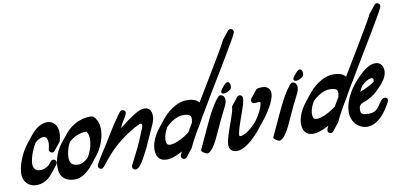

<svg xmlns="http://www.w3.org/2000/svg" viewBox="-131 -1311 3408 1621"><g transform="rotate(-10 1573.0 -500.5)"><path d="M257 -185C244.7 -192.8 228.5 -189.2 220.6 -177.1C219.4 -175.8 218.3 -174.5 217.3 -173C216.1 -171.7 215 -170.4 214.1 -168.9C212.9 -167.7 211.8 -166.3 210.8 -164.8C209.6 -163.6 208.5 -162.2 207.5 -160.7C206.3 -159.5 205.3 -158.2 204.3 -156.7C204.2 -156.6 204.1 -156.5 204.1 -156.5C204 -156.4 204 -156.4 204 -156.4C189.5 -141.8 171.4 -130.6 151.9 -124.9C138.1 -120.6 123.7 -119.4 110.7 -121.3C97.7 -123.3 86.4 -128.4 78.7 -136.6C74.7 -140.6 71.4 -145.3 69.1 -150.9C67.6 -153.5 67 -156.7 65.9 -159.6C65.3 -162.9 64.2 -165.9 63.9 -169.4L63.3 -174.5L63.1 -179.8C62.8 -183.3 63.1 -187 63.1 -190.7C63.7 -198.3 64.5 -206.1 66.1 -214C71.8 -245.9 83.1 -278.3 97 -308.9C104.7 -325.6 113.3 -341.8 122.9 -357.3C136.8 -370 151.9 -380.2 167.6 -385.9C174.1 -388.4 180.7 -389.7 187.2 -390.6C194 -391 199.7 -391.1 204.3 -389.8C213.5 -387.4 220 -381.6 224.9 -370.6C229.8 -359.9 231.4 -345.3 230.8 -330.4C230 -315.3 226.9 -299.7 222.3 -284.2L222.3 -284.1L222.3 -284.1C218.1 -270 226.2 -255.2 240.3 -251C251.9 -247.6 263.8 -252.5 270.1 -262.1C271.3 -263.4 272.4 -264.7 273.3 -266.2C274.6 -267.5 275.6 -268.8 276.6 -270.3C277.8 -271.6 278.9 -272.9 279.9 -274.4C281.1 -275.6 282.2 -277 283.2 -278.5C284.4 -279.7 285.5 -281.1 286.4 -282.6C287.7 -283.8 288.7 -285.2 289.7 -286.7C290.9 -287.9 292 -289.3 293 -290.8C294.2 -292 295.3 -293.4 296.2 -294.9C297.5 -296.1 298.6 -297.5 299.5 -298.9C300.7 -300.2 301.8 -301.5 302.8 -303C304 -304.3 305.1 -305.6 306.1 -307.1C307.3 -308.4 308.4 -309.7 309.3 -311.2C310.6 -312.5 311.7 -313.8 312.6 -315.3C313.8 -316.5 314.9 -317.9 315.9 -319.4C317.1 -320.6 318.2 -322 319.2 -323.5C322.1 -326.5 324.5 -330.2 325.7 -334.5C331.3 -353.1 335.3 -372.6 336.3 -393.2C337.1 -413.7 335.6 -435.5 326.1 -457.5C321.3 -468.4 314.3 -479.2 304.5 -488.2C294.8 -497.1 282.5 -503.7 269.9 -506.8C263.7 -508.4 257.4 -509.3 251.3 -509.5C245 -510 239.8 -509.2 234 -509C222.9 -507.6 211.9 -505.2 201.8 -501.4C181.4 -493.9 163.7 -482.6 148.2 -469.9C132.8 -457 119.4 -442.8 107.3 -427.8C106.7 -427 106.1 -426.2 105.4 -425.4C105 -424.8 104.5 -424.3 104 -423.7C103.4 -422.9 102.8 -422.1 102.2 -421.3C101.7 -420.7 101.2 -420.2 100.8 -419.6C100.1 -418.8 99.5 -418 98.9 -417.2C98.4 -416.6 97.9 -416.1 97.5 -415.5C96.9 -414.7 96.3 -413.9 95.6 -413.1C95.2 -412.6 94.7 -412 94.2 -411.4C93.6 -410.6 93 -409.8 92.4 -409C91.9 -408.5 91.4 -407.9 90.9 -407.3C90.3 -406.5 89.7 -405.7 89.1 -404.9C88.6 -404.4 88.1 -403.8 87.7 -403.3C87 -402.5 86.4 -401.6 85.8 -400.8C85.4 -400.3 84.9 -399.7 84.4 -399.2C83.8 -398.4 83.2 -397.6 82.6 -396.8C82.1 -396.2 81.6 -395.6 81.1 -395.1C80.5 -394.3 79.9 -393.5 79.3 -392.7C78.8 -392.1 78.3 -391.6 77.9 -391C77.2 -390.2 76.6 -389.4 76 -388.6C75.5 -388 75.1 -387.5 74.6 -386.9C74 -386.1 73.4 -385.3 72.7 -384.5C72.3 -383.9 71.8 -383.4 71.3 -382.8C70.7 -382 70.1 -381.2 69.5 -380.4C69 -379.8 68.5 -379.3 68.1 -378.7C67.4 -377.9 66.8 -377.1 66.2 -376.3C65.7 -375.7 65.2 -375.2 64.8 -374.6C64.1 -373.8 63.6 -373 62.9 -372.2C62.5 -371.7 62 -371.1 61.5 -370.5C60.9 -369.7 60.3 -368.9 59.7 -368.1C59.2 -367.6 58.7 -367 58.2 -366.5C57.6 -365.7 57 -364.8 56.4 -364C55.9 -363.5 55.4 -362.9 55 -362.4C30.9 -332.3 11.9 -299.7 -3.7 -265.7C-19.2 -231.5 -31.7 -196.2 -38.7 -157.9C-40.5 -148.4 -41.6 -138.5 -42.3 -128.3C-42.5 -123.1 -42.8 -118 -42.5 -112.6L-42.1 -104.6L-41.1 -96.4C-40.6 -91 -39 -85.4 -37.8 -80C-35.9 -74.5 -34.5 -69 -31.8 -63.7C-27.1 -52.9 -20.3 -42.6 -11.7 -34C-3.3 -25.3 6.8 -18.1 17.5 -13.1C28.2 -8.1 39.3 -4.9 50.5 -3.2C72.7 0 94.6 -2.3 114.8 -8.4C150.6 -19.1 182.3 -41.3 204.8 -71.1C205.9 -72.5 207.1 -73.8 208.1 -75.2C209.2 -76.6 210.3 -77.9 211.4 -79.3C212.5 -80.7 213.6 -82 214.7 -83.4C215.7 -84.7 216.9 -86.1 217.9 -87.5C219 -88.8 220.1 -90.2 221.2 -91.6C222.3 -92.9 223.4 -94.3 224.5 -95.7C225.6 -97 226.7 -98.4 227.7 -99.7C228.8 -101.1 230 -102.4 231 -103.8C232.1 -105.2 233.2 -106.5 234.3 -107.9C235.4 -109.3 236.5 -110.6 237.6 -112C238.7 -113.4 239.8 -114.7 240.8 -116.1C241.9 -117.5 243 -118.8 244.1 -120.2C245.2 -121.6 246.3 -122.9 247.4 -124.3C248.5 -125.7 249.6 -127 250.6 -128.4C251.7 -129.7 252.9 -131.1 253.9 -132.5C258 -137.5 261.9 -142.8 265.4 -148.3L265.4 -148.3C273.3 -160.8 269.5 -177.2 257 -185Z M456.3 -111.7 450.4 -111.4 443 -111.7C438 -111.6 433.5 -112.5 428.7 -112.8C419.5 -114.3 411 -116.5 403.8 -119.9C389.5 -126.5 381.4 -137.4 376.9 -154C374.8 -162.2 373.6 -171.4 373.6 -181.2C373.5 -186.1 374 -191.3 374.2 -196.3C374.5 -201.4 374.4 -206.5 375.5 -211.6C380.1 -246.9 391.7 -281.9 409.9 -313.2C412.3 -315.2 414.7 -317.2 417 -319.3C421 -322.5 424.6 -326.3 428.9 -329C437.4 -334.7 445.5 -341.1 454.6 -345.6C472.1 -356.3 491.4 -362.7 510.8 -368.3C515.7 -369.4 520.7 -370.1 525.6 -371C530.6 -371.8 535.5 -373.1 540.6 -373.1L555.7 -374C557.1 -374.1 559 -374.2 560.1 -374.3C560.7 -373.5 561.4 -372.8 562 -372C564.5 -368.7 566.7 -365.1 568.7 -361.3C572.7 -353.7 575.5 -345.2 577.3 -336.1C579.2 -327.1 580 -317.5 580 -307.6C579.8 -297.5 579.4 -287.3 577.9 -277.1C572.5 -236.3 557.3 -196 536 -159.6C535 -157.8 533.8 -156.1 532.7 -154.3C524.3 -146.4 515.5 -139.1 506.3 -132.7C490 -121.6 472.2 -113.3 456.3 -111.7ZM388.4 7 398.1 7.3 409.2 6.7C438.7 3.5 462.9 -9.2 484.1 -23.3C510.8 -42 533.1 -64.4 552.2 -88.9C553.3 -90.3 554.4 -91.6 555.4 -93C556.5 -94.4 557.6 -95.7 558.7 -97.1C559.8 -98.5 560.9 -99.8 562 -101.2C563.1 -102.5 564.2 -103.9 565.3 -105.3C566.4 -106.6 567.5 -108 568.5 -109.4C569.6 -110.7 570.7 -112.1 571.8 -113.4C572.9 -114.8 574 -116.2 575.1 -117.5C576.2 -118.9 577.3 -120.3 578.4 -121.6C579.4 -123 580.6 -124.3 581.6 -125.7C582.7 -127.1 583.8 -128.4 584.9 -129.8C586 -131.2 587.1 -132.5 588.2 -133.9C589.3 -135.3 590.4 -136.6 591.4 -138C592.5 -139.4 593.6 -140.7 594.7 -142.1C595.8 -143.4 596.9 -144.8 598 -146.2C599.1 -147.5 600.2 -148.9 601.3 -150.3C613.4 -165.5 624.4 -181.5 634.3 -198.1C658.7 -240 676.5 -286.3 683 -335.6C684.8 -347.9 685.4 -360.5 685.6 -373C685.6 -385.9 684.6 -399 681.9 -412.2C679.1 -425.4 674.9 -438.7 668.3 -451.2C665.1 -457.5 661.3 -463.6 657 -469.3C654.9 -472.2 652.6 -475 650.2 -477.6L648.4 -479.7C647.1 -481.1 645.7 -482.4 644.3 -483.7C641.3 -486.3 638.1 -488.7 634.9 -490.6C629.6 -491.7 624.1 -492.5 618.6 -492.8C612 -493.2 610.2 -492.8 606.8 -492.7L587.9 -491.6C581.5 -491.5 575.4 -490 569.1 -489C562.9 -487.8 556.7 -486.8 550.5 -485.5C526.3 -478.7 502.2 -470.4 480.8 -457.4C469.5 -451.7 459.6 -444.1 449.4 -437C444.1 -433.6 439.7 -429.2 434.9 -425.3C430.2 -421.2 425.3 -417.4 420.9 -413C412.5 -404 403.2 -395.6 395.8 -385.7L384.2 -371.2L384.1 -371.1L380.9 -367.2L380.8 -367L377.7 -363.1L377.6 -362.9L374.4 -359L374.3 -358.8L371.1 -354.9L371 -354.7L367.8 -350.8L367.7 -350.6L364.6 -346.7L364.5 -346.5L361.3 -342.6L361.2 -342.5L358 -338.5L357.9 -338.4L354.8 -334.4L354.7 -334.3L351.5 -330.3L351.4 -330.2L348.2 -326.2L348.1 -326.1L344.9 -322.2L344.8 -322L341.7 -318.1L341.6 -317.9L338.4 -314L338.3 -313.8L335.1 -309.9L335 -309.7L331.9 -305.8L321.5 -290.5C294.1 -249.4 276.7 -202 270.3 -152.6C269.1 -146.5 269 -140.2 268.7 -133.9C268.4 -127.6 267.9 -121.5 268 -115.1C268 -102.1 269.5 -88.6 273.1 -74.9C276.7 -61.2 282.8 -47 292.6 -34.7C302.2 -22.4 315.1 -12.6 328.5 -6.4C342 -0.1 355.6 3.3 368.9 5.3C375.4 5.9 382.1 7 388.4 7Z M1136.3 -392.4C1139.6 -420.1 1135.2 -453.6 1112.3 -470.3C1093.2 -484.2 1069.9 -482.9 1048.2 -476.6C1000.2 -462.7 960.5 -429.4 919.8 -402C897.5 -387 873 -361.1 849.4 -351.3C856.3 -354.2 866.6 -380.3 870.7 -387.1C879 -400.8 887.3 -414.5 895.4 -428.4C906.2 -446.9 931.7 -480 902.9 -496C875 -511.6 854.4 -469.4 841.4 -451.8C794.6 -387.8 754.8 -319 713 -251.6C678 -195.2 638.8 -140.8 608.5 -81.6C602.3 -69.6 606.1 -54.5 617.7 -47.1C636.4 -35.1 651.5 -51.4 662.6 -65.3C707.4 -121.3 751.5 -176.6 806.5 -223.3C835.5 -247.9 865.9 -271 897.4 -292.5C928.8 -313.7 961.5 -333.9 994.5 -349.2C1003.3 -353.3 1029 -368.6 1033.7 -352C1038.6 -334.2 1021 -304.8 1014.8 -288.7C1005.6 -264.7 995.9 -240.8 985.8 -217.2C957.5 -151.2 922.3 -89.1 891.2 -24.6C884.8 -11.3 890.4 4.6 903.6 11C950 33.3 1002.5 -89.1 1018.6 -117.2C1028.3 -134.4 1037.7 -154 1045.5 -171.4C1061.9 -207 1077.9 -242.8 1093.6 -278.9C1108.1 -312.3 1127.7 -345.9 1134.7 -382C1135.4 -385.3 1135.9 -388.8 1136.3 -392.4Z M1314.3 -348.9C1332.3 -358.3 1351.2 -364.8 1369.9 -367.6C1387.4 -370 1410.1 -369.1 1426.6 -364.8C1435.1 -362.7 1441.9 -359.4 1446.3 -355.6C1450.6 -351.8 1453.3 -347.6 1454.9 -341C1456.6 -334.4 1456.8 -325.9 1455.6 -316.8C1455.1 -312.3 1454.2 -307.5 1453.2 -302.8L1451.5 -295.6C1451 -294.2 1450.8 -292.9 1450.6 -291.6C1449.4 -289.6 1448.2 -287.6 1447.1 -285.7L1447 -285.5L1446.8 -285.2C1443.9 -280.3 1441 -275.5 1438.1 -270.6L1407.7 -218.5C1402.8 -214.3 1397.3 -210.2 1391.8 -206.2C1374.7 -193.9 1356.2 -182.7 1337.3 -172.8C1318.4 -163 1298.9 -154.5 1279.5 -148.6C1269.9 -145.7 1260.3 -143.6 1251.2 -142.5C1242.2 -141.5 1233.7 -141.9 1227.3 -143.5C1224.1 -144.4 1221.5 -145.5 1219.5 -146.9C1217.3 -148.1 1215.7 -149.9 1214.1 -151.9C1210.9 -156.1 1208.3 -162.9 1207.1 -171.4C1204.6 -188.8 1206.6 -208.4 1211.8 -227.5C1217.1 -246.7 1225.2 -265.7 1235.4 -283.8C1237.7 -287.8 1240 -291.7 1242.5 -295.7C1249.1 -302.2 1256 -308.5 1263.1 -314.5C1279.1 -327.9 1296.3 -339.7 1314.3 -348.9ZM1668.1 -530 1800.8 -750.7 1866.7 -861.5C1877.7 -880 1888.3 -898.9 1899.2 -917.5C1909.8 -936.8 1920.4 -954.7 1931 -977.9C1937 -991.1 1931.2 -1006.8 1918 -1012.9C1905.9 -1018.6 1891.7 -1014.2 1884.6 -1003.3C1883.4 -1002.1 1882.3 -1000.7 1881.3 -999.2C1880.1 -998 1879 -996.6 1878.1 -995.1C1876.8 -993.9 1875.8 -992.5 1874.8 -991C1873.6 -989.8 1872.5 -988.4 1871.5 -987C1870.3 -985.7 1869.2 -984.4 1868.2 -982.9C1867 -981.6 1865.9 -980.3 1865 -978.8C1863.8 -977.5 1862.7 -976.2 1861.7 -974.7C1860.5 -973.4 1859.4 -972.1 1858.4 -970.6C1857.2 -969.4 1856.1 -968 1855.2 -966.5C1853.9 -965.3 1852.8 -963.9 1851.9 -962.4C1850.7 -961.2 1849.6 -959.8 1848.6 -958.3C1847.4 -957.1 1846.3 -955.7 1845.3 -954.2C1844.1 -953 1843 -951.6 1842.1 -950.1C1840.8 -948.9 1839.8 -947.5 1838.8 -946.1C1837.6 -944.8 1836.5 -943.5 1835.5 -942C1833.5 -939.9 1831.6 -937.5 1830.3 -934.7L1829 -931.8C1821.6 -915.9 1810.7 -896.7 1800.5 -878.4C1789.8 -860 1779.4 -841.5 1768.4 -823.1L1702.7 -712.6L1570.1 -492C1561.5 -477.9 1553.1 -463.7 1544.6 -449.5C1541.2 -453.9 1537.4 -458 1533.2 -461.5C1520.4 -472.4 1505.9 -478.3 1492.5 -481.8C1479 -485.3 1466.1 -486.7 1453.5 -487.3C1447.1 -487.5 1441.4 -487.8 1434.5 -487.4C1427.8 -487.4 1421.3 -486.6 1414.7 -485.8C1388.7 -481.9 1364.4 -473.2 1342.4 -461.7C1320.2 -450.4 1299.9 -436.4 1281.3 -420.8C1262.7 -405.3 1245.6 -388 1230.2 -369.5C1229.1 -368.2 1228.1 -366.8 1227 -365.4C1227 -365.4 1226.9 -365.4 1226.9 -365.4C1225.8 -364.1 1224.8 -362.7 1223.7 -361.4C1223.7 -361.3 1223.7 -361.3 1223.7 -361.3C1222.6 -360 1221.5 -358.6 1220.4 -357.3C1220.4 -357.2 1220.4 -357.2 1220.4 -357.2C1219.3 -355.9 1218.3 -354.5 1217.2 -353.2C1217.2 -353.2 1217.1 -353.1 1217.1 -353.1C1216 -351.8 1215 -350.4 1213.9 -349.1C1213.9 -349.1 1213.9 -349 1213.8 -349C1212.7 -347.7 1211.7 -346.3 1210.6 -345C1210.6 -345 1210.6 -345 1210.6 -344.9C1209.5 -343.6 1208.4 -342.2 1207.4 -340.9C1207.3 -340.9 1207.3 -340.9 1207.3 -340.8C1206.2 -339.5 1205.2 -338.2 1204.1 -336.8C1204.1 -336.8 1204.1 -336.8 1204 -336.8C1202.9 -335.4 1201.9 -334.1 1200.8 -332.7C1200.8 -332.7 1200.8 -332.7 1200.8 -332.7C1199.7 -331.3 1198.6 -330 1197.5 -328.6C1197.5 -328.6 1197.5 -328.6 1197.5 -328.6C1196.4 -327.3 1195.4 -325.9 1194.3 -324.5C1194.3 -324.5 1194.2 -324.5 1194.2 -324.5C1193.1 -323.2 1192.1 -321.8 1191 -320.5C1191 -320.4 1191 -320.4 1191 -320.4C1189.9 -319.1 1188.8 -317.7 1187.7 -316.4C1187.7 -316.3 1187.7 -316.3 1187.7 -316.3C1186.6 -315 1185.5 -313.6 1184.5 -312.3C1184.4 -312.3 1184.4 -312.2 1184.4 -312.2C1183.3 -310.9 1182.3 -309.5 1181.2 -308.2C1181.2 -308.2 1181.2 -308.1 1181.1 -308.1C1180 -306.8 1179 -305.4 1177.9 -304.1C1177.9 -304.1 1177.9 -304.1 1177.9 -304C1162.4 -285.5 1148.5 -265.6 1136.6 -244.3C1124.7 -223.1 1114.8 -200.3 1108.1 -176C1101.6 -151.5 1098.2 -125.4 1102.2 -97.9C1103.1 -91 1105 -83.7 1107.4 -76.4C1110.3 -69.1 1113.7 -61.7 1119 -54.7C1129.1 -40.6 1145.9 -30.3 1161.3 -26.6C1176.8 -22.7 1191.3 -22.8 1204.7 -24.2C1218 -25.7 1230.5 -28.6 1242.5 -32.2C1266.4 -39.4 1288.4 -49.2 1309.6 -60.1C1314.8 -62.9 1320 -65.7 1325.2 -68.6C1320.9 -59.6 1316.7 -49.9 1312.5 -40.5C1306.7 -27.3 1312.4 -11.8 1325.5 -5.7C1337.7 0 1351.8 -4.4 1358.9 -15.3C1360.1 -16.5 1361.2 -17.9 1362.2 -19.4C1363.4 -20.6 1364.5 -22 1365.4 -23.5C1366.7 -24.7 1367.7 -26.1 1368.7 -27.6C1369.9 -28.8 1371 -30.2 1372 -31.6C1373.2 -32.9 1374.3 -34.2 1375.3 -35.7C1376.5 -37 1377.6 -38.3 1378.5 -39.8C1379.7 -41.1 1380.8 -42.4 1381.8 -43.9C1383 -45.2 1384.1 -46.5 1385.1 -48C1386.3 -49.2 1387.4 -50.6 1388.3 -52.1C1389.6 -53.3 1390.6 -54.7 1391.6 -56.2C1392.8 -57.4 1393.9 -58.8 1394.9 -60.3C1396.1 -61.5 1397.2 -62.9 1398.2 -64.4C1399.4 -65.6 1400.5 -67 1401.4 -68.5C1402.6 -69.7 1403.7 -71.1 1404.7 -72.5C1405.9 -73.8 1407 -75.1 1408 -76.6C1410 -78.7 1411.8 -81.1 1413.2 -83.9L1415 -87.8C1419.1 -96.7 1422.6 -105.2 1427.1 -114.4L1441.6 -142.3C1451.4 -160.9 1462 -179.5 1472.2 -198.1L1492.9 -234.1C1502.1 -247.4 1510.3 -261.1 1517.4 -274.1L1533.7 -303.7L1543.8 -321.5C1584.8 -391.2 1626.3 -460.6 1668.1 -530Z M1814.8 -575.2C1798 -586.6 1776.3 -559.6 1767.8 -549.5C1757.9 -537.8 1726.6 -505.8 1746.2 -492.5C1766.3 -478.9 1812.2 -503.6 1822.2 -517.3C1831 -529.5 1833.6 -562.6 1814.8 -575.2ZM1735 -478.3C1716.7 -484 1706.9 -469.6 1696.9 -456.9C1641.2 -386 1607 -307.3 1568.4 -226.4C1540.9 -168.6 1514.3 -110.6 1487.9 -52.5C1481.9 -39.1 1512.3 -23.3 1525.7 -17.2C1563.7 0 1613.7 -96.4 1625.2 -121C1651 -176.3 1676.1 -232 1702.4 -287C1719 -321.7 1737.1 -355.5 1753.7 -390.2C1764.2 -412.3 1776.3 -465.4 1735 -478.3Z M2003.5 -151.9C2004.6 -153.3 2005.7 -154.7 2006.8 -156C2007.9 -157.4 2008.9 -158.7 2010 -160.1C2011.1 -161.5 2012.2 -162.8 2013.3 -164.2C2014.4 -165.6 2015.5 -166.9 2016.6 -168.3C2017.7 -169.6 2018.8 -171 2019.8 -172.4C2020.9 -173.7 2022 -175.1 2023.1 -176.5C2024.2 -177.8 2025.3 -179.2 2026.4 -180.6C2027.5 -181.9 2028.6 -183.3 2029.7 -184.6C2030.8 -186 2031.9 -187.4 2032.9 -188.7C2034 -190.1 2035.1 -191.5 2036.2 -192.8C2037.3 -194.2 2038.4 -195.6 2039.5 -196.9C2040.6 -198.3 2041.7 -199.6 2042.8 -201C2043.9 -202.4 2044.9 -203.7 2046 -205.1C2065.7 -229.4 2083.9 -254.9 2100.5 -281.5C2111.3 -298.9 2121.4 -316.7 2130.5 -335.5C2139.5 -354.4 2147.6 -373.9 2152.8 -396.5C2153.6 -399.2 2153.9 -402.4 2154.5 -405.3C2154.9 -408.3 2155.5 -411.2 2155.6 -414.6C2155.7 -418 2156.1 -421 2156 -424.6C2155.9 -428.2 2155.6 -432.1 2154.9 -436.1C2153.5 -444 2150.2 -453.1 2144.3 -460.8C2138.4 -468.7 2130.4 -474.4 2122.9 -477.9C2107.6 -484.7 2094.4 -485.3 2082.5 -485.3C2070.5 -485.1 2059.5 -483.7 2048.9 -481.8L2048.8 -481.8C2041.3 -480.5 2035.1 -476 2031.3 -470.1C2030 -468.8 2029 -467.5 2028 -466C2026.8 -464.8 2025.7 -463.4 2024.7 -461.9C2023.5 -460.7 2022.4 -459.3 2021.5 -457.8C2020.2 -456.6 2019.1 -455.2 2018.2 -453.7C2017 -452.5 2015.9 -451.1 2014.9 -449.6C2013.7 -448.4 2012.6 -447 2011.6 -445.6C2010.4 -444.3 2009.3 -442.9 2008.4 -441.5C2007.1 -440.2 2006.1 -438.8 2005.1 -437.4C2003.9 -436.1 2002.8 -434.8 2001.8 -433.3C2000.6 -432 1999.5 -430.7 1998.5 -429.2C1997.3 -427.9 1996.2 -426.6 1995.3 -425.1C1994 -423.9 1993 -422.5 1992 -421C1990.8 -419.8 1989.7 -418.4 1988.7 -416.9C1987.5 -415.7 1986.4 -414.3 1985.5 -412.8C1984.2 -411.6 1983.1 -410.2 1982.2 -408.7C1976.4 -402.8 1973.4 -394.3 1974.9 -385.5C1977.5 -371 1991.4 -361.3 2005.8 -363.9L2005.9 -363.9C2014.6 -365.5 2023.1 -366.5 2030.8 -366.6C2038.4 -366.8 2045.3 -365.6 2047.9 -364.2C2049.3 -363.6 2049.4 -363.3 2049.4 -363.3C2049.4 -363.3 2049.8 -362.9 2050.1 -361.2C2050.3 -360.4 2050.4 -359.3 2050.4 -358C2050.4 -356.8 2050.2 -354.9 2050.1 -353.3C2050.2 -351.8 2049.8 -349.9 2049.5 -348C2049.1 -346.2 2049 -344.4 2048.4 -342.4C2044.9 -326.7 2038.1 -309.6 2030.2 -293.1C2022.2 -276.6 2012.9 -260.2 2003 -244.2C1995.3 -231.9 1987 -219.8 1978.5 -207.9C1956.4 -183.4 1932.5 -160.6 1907 -141.7C1892.5 -131 1877.2 -121.8 1862.3 -116C1858.5 -114.4 1854.9 -113.6 1851.3 -112.4C1847.9 -112 1844.2 -110.7 1841.2 -110.8C1838.1 -110.5 1834.6 -110.4 1832 -110.8C1829.7 -111.1 1828.2 -111.7 1827.8 -111.9C1827.8 -111.9 1827.9 -111.8 1827.8 -111.9C1827.6 -112.2 1827 -113.8 1826.7 -116.3C1826.6 -117.6 1826.5 -119.1 1826.5 -120.7L1826.9 -126.1C1827.1 -128 1827.1 -129.7 1827.3 -131.7L1828.4 -138C1831.4 -154.9 1836.6 -173.3 1842.3 -191.4C1853.8 -227.9 1867.4 -264.5 1880.5 -301.8C1887.1 -320.4 1893.6 -339.2 1899.6 -358.6L1904 -373.3L1907.9 -388.7C1909.2 -393.8 1910.1 -399.6 1911.2 -405.1C1911.8 -407.6 1911.9 -411.4 1912.3 -414.5C1912.5 -417.9 1912.9 -420.6 1912.8 -424.7C1912.6 -439.2 1900.6 -450.9 1886 -450.9C1876.8 -450.8 1868.6 -446 1863.9 -438.8C1862.7 -437.5 1861.6 -436.1 1860.6 -434.7C1859.4 -433.4 1858.3 -432 1857.4 -430.6C1856.2 -429.3 1855.1 -428 1854.1 -426.5C1852.9 -425.2 1851.8 -423.9 1850.8 -422.4C1849.6 -421.2 1848.5 -419.8 1847.6 -418.3C1846.3 -417.1 1845.2 -415.7 1844.3 -414.2C1843.1 -413 1842 -411.6 1841 -410.1C1839.8 -408.9 1838.7 -407.5 1837.7 -406C1836.5 -404.8 1835.4 -403.4 1834.5 -401.9C1833.2 -400.7 1832.1 -399.3 1831.2 -397.9C1830 -396.6 1828.9 -395.2 1827.9 -393.8C1826.7 -392.5 1825.6 -391.1 1824.6 -389.7C1823.4 -388.4 1822.3 -387.1 1821.4 -385.6C1820.1 -384.3 1819.1 -383 1818.1 -381.5C1816.9 -380.2 1815.8 -378.9 1814.8 -377.4C1810.1 -372.6 1807.2 -365.9 1807.2 -358.6L1807.2 -357.6C1807.2 -356.8 1806.9 -354.6 1806.8 -353.1C1806.5 -351.3 1806.8 -350.1 1806.2 -347.9C1805.3 -343.7 1804.8 -339.8 1803.7 -335.4L1800.3 -322.3L1796.3 -308.8C1790.7 -290.7 1784.4 -272.4 1777.9 -254C1765 -217.2 1751.2 -180.3 1739.1 -141.9C1733.1 -122.6 1727.4 -103.1 1723.5 -81.4L1722.1 -73.2C1721.8 -70.3 1721.6 -67.1 1721.4 -64.1C1721.2 -61 1720.9 -58 1720.8 -54.8C1720.9 -51.5 1721 -48.2 1721.5 -44.5C1722.4 -37.4 1724.2 -29.3 1728.7 -20.9C1733.1 -12.6 1740.8 -4.7 1749.1 -0.1C1757.4 4.5 1765.6 6.5 1772.8 7.4C1779.9 8.4 1786.3 8.3 1792.9 7.7C1799.7 7.5 1805.6 5.8 1811.8 4.7C1817.6 3 1823.5 1.4 1828.8 -0.8C1850.5 -9.3 1869 -20.8 1886.1 -33.3C1920.1 -58.4 1949.1 -87.4 1975.7 -118.2C1983 -126.5 1990 -135.1 1996.9 -143.7C1998 -145.1 1999.1 -146.5 2000.2 -147.8C2001.3 -149.2 2002.4 -150.6 2003.5 -151.9Z M2433.8 -575.2C2417 -586.6 2395.3 -559.6 2386.8 -549.5C2376.9 -537.8 2345.6 -505.8 2365.2 -492.5C2385.3 -478.9 2431.2 -503.6 2441.2 -517.3C2450 -529.5 2452.6 -562.6 2433.8 -575.2ZM2354 -478.3C2335.7 -484 2325.9 -469.6 2315.9 -456.9C2260.2 -386 2226 -307.3 2187.4 -226.4C2159.9 -168.6 2133.3 -110.6 2106.9 -52.5C2100.9 -39.1 2131.3 -23.3 2144.7 -17.2C2182.7 0 2232.7 -96.4 2244.2 -121C2270 -176.3 2295.1 -232 2321.4 -287C2338 -321.7 2356.1 -355.5 2372.7 -390.2C2383.2 -412.3 2395.3 -465.4 2354 -478.3Z M2570.3 -348.9C2588.3 -358.3 2607.2 -364.8 2625.9 -367.6C2643.4 -370 2666.1 -369.1 2682.6 -364.8C2691.1 -362.7 2697.9 -359.4 2702.3 -355.6C2706.6 -351.8 2709.3 -347.6 2710.9 -341C2712.6 -334.4 2712.8 -325.9 2711.6 -316.8C2711.1 -312.3 2710.2 -307.5 2709.2 -302.8L2707.5 -295.6C2707 -294.2 2706.8 -292.9 2706.6 -291.6C2705.4 -289.6 2704.2 -287.6 2703.1 -285.7L2703 -285.5L2702.8 -285.2C2699.9 -280.3 2697 -275.5 2694.1 -270.6L2663.7 -218.5C2658.8 -214.3 2653.3 -210.2 2647.8 -206.2C2630.7 -193.9 2612.2 -182.7 2593.3 -172.8C2574.4 -163 2554.9 -154.5 2535.5 -148.6C2525.9 -145.7 2516.3 -143.6 2507.2 -142.5C2498.2 -141.5 2489.7 -141.9 2483.3 -143.5C2480.1 -144.4 2477.5 -145.5 2475.5 -146.9C2473.3 -148.1 2471.7 -149.9 2470.1 -151.9C2466.9 -156.1 2464.3 -162.9 2463.1 -171.4C2460.6 -188.8 2462.6 -208.4 2467.8 -227.5C2473.1 -246.7 2481.2 -265.7 2491.4 -283.8C2493.7 -287.8 2496 -291.7 2498.5 -295.7C2505.1 -302.2 2512 -308.5 2519.1 -314.5C2535.1 -327.9 2552.3 -339.7 2570.3 -348.9ZM2924.1 -530 3056.8 -750.7 3122.7 -861.5C3133.7 -880 3144.3 -898.9 3155.2 -917.5C3165.8 -936.8 3176.4 -954.7 3187 -977.9C3193 -991.1 3187.2 -1006.8 3174 -1012.9C3161.9 -1018.6 3147.7 -1014.2 3140.6 -1003.3C3139.4 -1002.1 3138.3 -1000.7 3137.3 -999.2C3136.1 -998 3135 -996.6 3134.1 -995.1C3132.8 -993.9 3131.8 -992.5 3130.8 -991C3129.6 -989.8 3128.5 -988.4 3127.5 -987C3126.3 -985.7 3125.2 -984.4 3124.2 -982.9C3123 -981.6 3121.9 -980.3 3121 -978.8C3119.8 -977.5 3118.7 -976.2 3117.7 -974.7C3116.5 -973.4 3115.4 -972.1 3114.4 -970.6C3113.2 -969.4 3112.1 -968 3111.2 -966.5C3109.9 -965.3 3108.8 -963.9 3107.9 -962.4C3106.7 -961.2 3105.6 -959.8 3104.6 -958.3C3103.4 -957.1 3102.3 -955.7 3101.3 -954.2C3100.1 -953 3099 -951.6 3098.1 -950.1C3096.8 -948.9 3095.8 -947.5 3094.8 -946.1C3093.6 -944.8 3092.5 -943.5 3091.5 -942C3089.5 -939.9 3087.6 -937.5 3086.3 -934.7L3085 -931.8C3077.6 -915.9 3066.7 -896.7 3056.5 -878.4C3045.8 -860 3035.4 -841.5 3024.4 -823.1L2958.7 -712.6L2826.1 -492C2817.5 -477.9 2809.1 -463.7 2800.6 -449.5C2797.2 -453.9 2793.4 -458 2789.2 -461.5C2776.4 -472.4 2761.9 -478.3 2748.5 -481.8C2735 -485.3 2722.1 -486.7 2709.5 -487.3C2703.1 -487.5 2697.4 -487.8 2690.5 -487.4C2683.8 -487.4 2677.3 -486.6 2670.7 -485.8C2644.7 -481.9 2620.4 -473.2 2598.4 -461.7C2576.2 -450.4 2555.9 -436.4 2537.3 -420.8C2518.7 -405.3 2501.6 -388 2486.2 -369.5C2485.1 -368.2 2484.1 -366.8 2483 -365.4C2483 -365.4 2482.9 -365.4 2482.9 -365.4C2481.8 -364.1 2480.8 -362.7 2479.7 -361.4C2479.7 -361.3 2479.7 -361.3 2479.7 -361.3C2478.6 -360 2477.5 -358.6 2476.4 -357.3C2476.4 -357.2 2476.4 -357.2 2476.4 -357.2C2475.3 -355.9 2474.3 -354.5 2473.2 -353.2C2473.2 -353.2 2473.1 -353.1 2473.1 -353.1C2472 -351.8 2471 -350.4 2469.9 -349.1C2469.9 -349.1 2469.9 -349 2469.8 -349C2468.7 -347.7 2467.7 -346.3 2466.6 -345C2466.6 -345 2466.6 -345 2466.6 -344.9C2465.5 -343.6 2464.4 -342.2 2463.4 -340.9C2463.3 -340.9 2463.3 -340.9 2463.3 -340.8C2462.2 -339.5 2461.2 -338.2 2460.1 -336.8C2460.1 -336.8 2460.1 -336.8 2460 -336.8C2458.9 -335.4 2457.9 -334.1 2456.8 -332.7C2456.8 -332.7 2456.8 -332.7 2456.8 -332.7C2455.7 -331.3 2454.6 -330 2453.5 -328.6C2453.5 -328.6 2453.5 -328.6 2453.5 -328.6C2452.4 -327.3 2451.4 -325.9 2450.3 -324.5C2450.3 -324.5 2450.2 -324.5 2450.2 -324.5C2449.1 -323.2 2448.1 -321.8 2447 -320.5C2447 -320.4 2447 -320.4 2447 -320.4C2445.9 -319.1 2444.8 -317.7 2443.7 -316.4C2443.7 -316.3 2443.7 -316.3 2443.7 -316.3C2442.6 -315 2441.5 -313.6 2440.5 -312.3C2440.4 -312.3 2440.4 -312.2 2440.4 -312.2C2439.3 -310.9 2438.3 -309.5 2437.2 -308.2C2437.2 -308.2 2437.2 -308.1 2437.1 -308.1C2436 -306.8 2435 -305.4 2433.9 -304.1C2433.9 -304.1 2433.9 -304.1 2433.9 -304C2418.4 -285.5 2404.5 -265.6 2392.6 -244.3C2380.7 -223.1 2370.8 -200.3 2364.1 -176C2357.6 -151.5 2354.2 -125.4 2358.2 -97.9C2359.1 -91 2361 -83.7 2363.4 -76.4C2366.3 -69.1 2369.7 -61.7 2375 -54.7C2385.1 -40.6 2401.9 -30.3 2417.3 -26.6C2432.8 -22.7 2447.3 -22.8 2460.7 -24.2C2474 -25.7 2486.5 -28.6 2498.5 -32.2C2522.4 -39.4 2544.4 -49.2 2565.6 -60.1C2570.8 -62.9 2576 -65.7 2581.2 -68.6C2576.9 -59.6 2572.7 -49.9 2568.5 -40.5C2562.7 -27.3 2568.4 -11.8 2581.5 -5.7C2593.7 0 2607.8 -4.4 2614.9 -15.3C2616.1 -16.5 2617.2 -17.9 2618.2 -19.4C2619.4 -20.6 2620.5 -22 2621.4 -23.5C2622.7 -24.7 2623.7 -26.1 2624.7 -27.6C2625.9 -28.8 2627 -30.2 2628 -31.6C2629.2 -32.9 2630.3 -34.2 2631.3 -35.7C2632.5 -37 2633.6 -38.3 2634.5 -39.8C2635.7 -41.1 2636.8 -42.4 2637.8 -43.9C2639 -45.2 2640.1 -46.5 2641.1 -48C2642.3 -49.2 2643.4 -50.6 2644.3 -52.1C2645.6 -53.3 2646.6 -54.7 2647.6 -56.2C2648.8 -57.4 2649.9 -58.8 2650.9 -60.3C2652.1 -61.5 2653.2 -62.9 2654.2 -64.4C2655.4 -65.6 2656.5 -67 2657.4 -68.5C2658.6 -69.7 2659.7 -71.1 2660.7 -72.5C2661.9 -73.8 2663 -75.1 2664 -76.6C2666 -78.7 2667.8 -81.1 2669.2 -83.9L2671 -87.8C2675.1 -96.7 2678.6 -105.2 2683.1 -114.4L2697.6 -142.3C2707.4 -160.9 2718 -179.5 2728.2 -198.1L2748.9 -234.1C2758.1 -247.4 2766.3 -261.1 2773.4 -274.1L2789.7 -303.7L2799.8 -321.5C2840.8 -391.2 2882.3 -460.6 2924.1 -530Z M2987.8 -345.1C2969.1 -334.3 2949.1 -324.7 2928.7 -316C2918.5 -311.7 2908.2 -307.6 2897.8 -303.7L2896.3 -303.1C2903 -319 2911.2 -334.4 2920.6 -349.2C2924.6 -353.1 2928.6 -357 2932.8 -360.7C2948.5 -374.4 2965.8 -386.8 2982.9 -394C2991.3 -397.6 2999.7 -399.7 3006.1 -399.8C3013.1 -399.8 3018 -398 3020.3 -395.8C3022.7 -393.7 3024.5 -390.4 3024.8 -384.1C3024.8 -379 3024.1 -373.4 3022.7 -367.8C3011.8 -359.6 3000.1 -352 2987.8 -345.1ZM2948.5 -9.4C2981.6 -20.4 3011.4 -42.9 3035 -68.4C3063.6 -99.4 3087.2 -136.1 3107.3 -173C3112.5 -182.7 3117.5 -194 3113.7 -204.2C3108.4 -218.2 3088.8 -221.6 3075.4 -214.9C3057.6 -206 3046.8 -184.9 3035.7 -169.1C3022.7 -150.6 3008.2 -130.5 2987.9 -119.5C2966.4 -107.9 2941.2 -107.4 2917.5 -108.8C2904.1 -109.6 2888.1 -111.1 2877.6 -120.5C2864.4 -132.3 2867.9 -154.3 2869.3 -170C2871 -189.8 2885.6 -202.3 2903.5 -208.6C2938.5 -220.9 2971.7 -237.5 3001.5 -259.6C3015 -269.7 3027.8 -280.8 3039.7 -292.8C3072.5 -325.9 3105.9 -359.6 3122.2 -404.4C3138.2 -448.2 3127.9 -508.8 3074.5 -517.7C3029.7 -525.2 2982 -493.9 2949.9 -466C2893.1 -416.8 2842.9 -358.2 2808.9 -290.8C2775.9 -225.3 2752.1 -138.9 2790.7 -70.5C2809.7 -36.7 2844 -11.9 2882.1 -4.5C2905.1 0 2927.4 -2.4 2948.5 -9.4Z"/></g></svg>

Font: Ambarawa
Style: Script
Weight: 500
Foundry: Ekosamp
Version: Version 1.001;